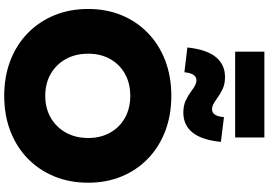

<svg xmlns="http://www.w3.org/2000/svg" viewBox="-202 -1058 1273 910"><g transform="rotate(90 435.0 -603.5)"><path d="M434.5 13.5Q343.5 13.5 268 -15.5Q192.5 -44.5 137.8 -97.8Q83 -151 53 -223.8Q23 -296.5 23 -384.5Q23 -471.5 53 -543.5Q83 -615.5 137.8 -668.2Q192.5 -721 268 -749.8Q343.5 -778.5 435 -778.5Q526 -778.5 601.5 -749.8Q677 -721 731.8 -668.2Q786.5 -615.5 816.5 -543.5Q846.5 -471.5 846.5 -384.5Q846.5 -296.5 816.5 -223.8Q786.5 -151 731.8 -97.8Q677 -44.5 601.5 -15.5Q526 13.5 434.5 13.5ZM434.5 -181Q493.5 -181 538.5 -207Q583.5 -233 609 -278.8Q634.5 -324.5 634.5 -384.5Q634.5 -443.5 609.2 -488.5Q584 -533.5 538.8 -558.8Q493.5 -584 434.5 -584Q375.5 -584 330.5 -558.8Q285.5 -533.5 260.2 -488.5Q235 -443.5 235 -384.5Q235 -324.5 260.2 -278.8Q285.5 -233 330.5 -207Q375.5 -181 434.5 -181ZM535.5 -1028 653 -1013.5Q644 -923 608.8 -879.2Q573.5 -835.5 514.5 -835.5Q480.5 -835.5 456.2 -847Q432 -858.5 411.5 -874Q396 -885.5 384.5 -891.5Q373 -897.5 361.5 -897.5Q344 -897.5 334.8 -882.8Q325.5 -868 323 -840.5L205.5 -854.5Q215 -945.5 250.8 -989.2Q286.5 -1033 345.5 -1033Q379.5 -1033 403.8 -1021Q428 -1009 448.5 -994Q464.5 -982.5 475.5 -977Q486.5 -971.5 498 -971.5Q515 -971.5 524.2 -985.8Q533.5 -1000 535.5 -1028ZM632 -1219.5V-1081H225.5V-1219.5Z"/></g></svg>

Font: Hepta Slab ExtraBold
Style: Regular
Weight: 800
Designer: Michael LaGattuta
Foundry: Michael LaGattuta
Version: Version 1.102